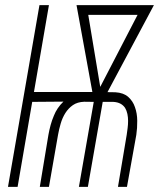

<svg xmlns="http://www.w3.org/2000/svg" viewBox="-20 -731 627 751"><path d="M431.2 -370.1 400.4 -370.6 582 -710.9H279.3L341.3 -371.1H112.8L171.4 -710.9H134.3L11.2 0H48.8L106 -332.5L228 -333.5Q215.3 -321.3 206.1 -307.6Q196.8 -293.9 190.9 -278.8Q183.1 -260.7 178 -241.9Q172.9 -223.1 169.4 -203.6L135.7 0H171.4L207 -203.6Q210.9 -225.6 217.5 -248Q224.1 -270.5 235.8 -289.1Q247.6 -307.6 265.1 -319.8Q282.7 -332 309.1 -333L346.7 -332.5L288.6 0H323.7L381.8 -332.5H423.3Q439.9 -331.5 451.2 -325.4Q462.4 -319.3 469.2 -309.1Q475.6 -298.3 478.3 -285.2Q481 -272 481 -258.3Q481 -244.1 479.2 -230.2Q477.5 -216.3 475.6 -203.6L441.4 0H476.6L513.2 -203.6Q517.1 -230 516.8 -258.8Q516.6 -287.6 507.8 -312Q500 -335.4 481.7 -351.8Q463.4 -368.2 431.2 -370.1ZM518.1 -672.9 372.1 -391.1 325.2 -672.9Z"/></svg>

Font: Roboto Mono ExtraLight
Style: Italic
Weight: 250
Italic angle: -10°
Monospace: yes
Designer: Google
Version: Version 3.000